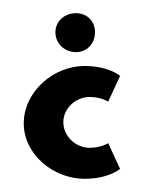

<svg xmlns="http://www.w3.org/2000/svg" viewBox="-20 -267 219 291"><path d="M162 -11 144 -50C144 -50 133 -43 116 -43C95 -43 76 -60 76 -82C76 -103 95 -120 116 -120C133 -120 144 -113 144 -113L162 -152C162 -152 145 -167 108 -167C61 -167 16 -128 16 -80C16 -33 61 4 108 4C145 4 162 -11 162 -11ZM95 -247C78 -247 64 -235 64 -218C64 -201 78 -188 95 -188C112 -188 124 -201 124 -218C124 -235 112 -247 95 -247Z"/></svg>

Font: Hussar Tani
Style: Dwa
Weight: 700
Foundry: Cannot Into Space Fonts
Version: Version 0.92